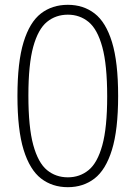

<svg xmlns="http://www.w3.org/2000/svg" viewBox="-20 -769 564 798"><path d="M262 9Q197.5 9 150.8 -27Q104 -63 78.2 -146Q52.5 -229 52.5 -370Q52.5 -511 78 -594Q103.5 -677 150.2 -713Q197 -749 262 -749Q326.5 -749 373.2 -713Q420 -677 445.5 -594Q471 -511 471 -370Q471 -229 445.2 -146Q419.5 -63 372.8 -27Q326 9 262 9ZM262 -32Q311.5 -32 348.2 -62Q385 -92 405.2 -165.2Q425.5 -238.5 425.5 -368Q425.5 -499.5 405.2 -573.5Q385 -647.5 348.2 -677.8Q311.5 -708 262 -708Q212 -708 175.2 -678Q138.5 -648 118.2 -574.8Q98 -501.5 98 -372Q98 -240.5 118.2 -166.5Q138.5 -92.5 175.2 -62.2Q212 -32 262 -32Z"/></svg>

Font: Encode Sans Cnd XLt
Style: Regular
Weight: 200
Width: 3
Designer: Multiple Designers
Foundry: Impallari Type
Version: Version 3.002; ttfautohint (v1.8.3) -l 8 -r 50 -G 200 -x 14 